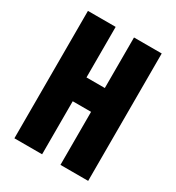

<svg xmlns="http://www.w3.org/2000/svg" viewBox="-157 -736 765 834"><g transform="rotate(30 225.5 -319.5)"><path d="M179.5 0H40.5V-639H179.5ZM410.5 0H271.5V-639H410.5ZM131.5 -385.5H315V-266H131.5Z"/></g></svg>

Font: Anek Latin Condensed
Style: Bold
Weight: 700
Width: 3
Designer: Yesha Goshar
Foundry: Ek Type
Version: Version 1.003